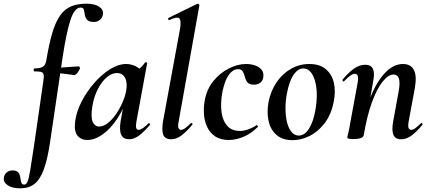

<svg xmlns="http://www.w3.org/2000/svg" viewBox="-145 -746 2331 1041"><path d="M-35 275Q-80 275 -104 258Q-128 241 -124 218Q-121 198 -107.5 188Q-94 178 -78 178Q-54 178 -45.5 189.5Q-37 201 -35 216.5Q-33 232 -29.5 243.5Q-26 255 -13 255Q-3 255 4 239.5Q11 224 18.5 179Q26 134 39 47L90 -306Q94 -331 91.5 -342Q89 -353 77.5 -356Q66 -359 41 -359Q37 -359 37.5 -367Q38 -375 41 -375Q73 -375 87.5 -384Q102 -393 106 -418Q121 -509 139 -569Q157 -629 182 -663.5Q207 -698 242 -712Q277 -726 324 -726Q369 -726 393 -709.5Q417 -693 413 -669Q410 -649 396 -638Q382 -627 364 -627Q337 -627 327 -639Q317 -651 315 -666Q313 -681 310 -693Q307 -705 292 -705Q259 -705 237 -637.5Q215 -570 195 -439L127 21Q113 117 92.5 172.5Q72 228 41.5 251.5Q11 275 -35 275ZM256 -339Q255 -339 235 -342Q215 -345 187.5 -348Q160 -351 136 -351L138 -378Q161 -378 191 -380Q221 -382 246.5 -384Q272 -386 281 -386Q286 -386 287.5 -382Q289 -378 288 -374Q286 -366 276 -352.5Q266 -339 256 -339Z M328 13Q294 13 274.5 -11.5Q255 -36 263 -91Q270 -142 297.5 -195.5Q325 -249 365.5 -295.5Q406 -342 451.5 -370.5Q497 -399 539 -399Q559 -399 580 -391.5Q601 -384 616.5 -367.5Q632 -351 634 -324L574 -357Q591 -359 609.5 -373Q628 -387 641 -407Q643 -410 648.5 -408Q654 -406 653 -404L595 -89Q586 -42 606 -42Q616 -42 630 -51.5Q644 -61 660 -77Q663 -80 667 -76Q671 -72 668 -69Q637 -32 609.5 -11.5Q582 9 556 9Q524 9 512.5 -14.5Q501 -38 509 -89L534 -229L555 -246Q531 -164 493 -106Q455 -48 412 -17.5Q369 13 328 13ZM392 -60Q416 -60 440 -79Q464 -98 484.5 -128Q505 -158 519.5 -191.5Q534 -225 539 -253Q547 -298 533 -324Q519 -350 489 -350Q461 -350 434 -327Q407 -304 386 -264Q365 -224 356 -172Q346 -109 358 -84.5Q370 -60 392 -60Z M783 9Q749 9 740 -16Q731 -41 739 -89L831 -589Q839 -637 826.5 -647Q814 -657 773 -637Q769 -636 767 -642Q765 -648 769 -649L924 -725Q929 -727 933 -723Q937 -719 936 -717L824 -89Q818 -61 823 -51.5Q828 -42 836 -42Q847 -42 860 -52Q873 -62 889 -77Q893 -81 897 -77Q901 -73 897 -69Q866 -32 839 -11.5Q812 9 783 9Z M1096 13Q1051 13 1022.5 -6Q994 -25 979 -56Q964 -87 961 -125Q958 -163 965 -202Q976 -262 1011.5 -306Q1047 -350 1095 -374.5Q1143 -399 1189 -399Q1212 -399 1234 -392.5Q1256 -386 1270.5 -371Q1285 -356 1283 -332Q1282 -312 1268.5 -299.5Q1255 -287 1232 -287Q1205 -287 1195 -301.5Q1185 -316 1182 -332Q1178 -347 1171 -359Q1164 -371 1145 -371Q1125 -371 1107.5 -354Q1090 -337 1078 -307Q1066 -277 1059 -237Q1050 -182 1056.5 -136Q1063 -90 1087.5 -63Q1112 -36 1157 -36Q1178 -36 1203.5 -45.5Q1229 -55 1245 -67Q1247 -69 1251 -65Q1255 -61 1253 -58Q1216 -21 1174.5 -4Q1133 13 1096 13Z M1441 14Q1386 14 1353.5 -15Q1321 -44 1311 -91Q1301 -138 1311 -193Q1323 -254 1355 -300.5Q1387 -347 1433 -373Q1479 -399 1532 -399Q1588 -399 1621 -371.5Q1654 -344 1665 -297.5Q1676 -251 1664 -193Q1651 -125 1615.5 -78.5Q1580 -32 1534 -9Q1488 14 1441 14ZM1475 -11Q1507 -11 1530.5 -48.5Q1554 -86 1565 -149Q1573 -194 1572.5 -234.5Q1572 -275 1563 -307Q1554 -339 1538 -357Q1522 -375 1499 -375Q1471 -375 1447 -341Q1423 -307 1410 -236Q1402 -191 1403 -150Q1404 -109 1412.5 -78Q1421 -47 1437 -29Q1453 -11 1475 -11Z M2030 9Q1997 9 1987.5 -16Q1978 -41 1987 -89L2016 -248Q2034 -342 1989 -342Q1961 -342 1930 -304Q1899 -266 1872 -192.5Q1845 -119 1827 -12L1809 -13Q1829 -132 1863.5 -218.5Q1898 -305 1943.5 -352Q1989 -399 2040 -399Q2082 -399 2099 -367Q2116 -335 2104 -267L2071 -89Q2066 -61 2070.5 -51.5Q2075 -42 2084 -42Q2095 -42 2108 -52Q2121 -62 2137 -77Q2140 -81 2144 -77Q2148 -73 2145 -69Q2114 -32 2087 -11.5Q2060 9 2030 9ZM1771 8Q1752 8 1745 5.5Q1738 3 1738 0Q1738 -4 1743.5 -26Q1749 -48 1753 -74L1794 -297Q1803 -346 1779 -346Q1769 -346 1754.5 -336Q1740 -326 1721 -306Q1718 -302 1714 -306.5Q1710 -311 1713 -315Q1749 -358 1778 -376.5Q1807 -395 1835 -395Q1867 -395 1877 -372.5Q1887 -350 1879 -309L1827 -12Q1822 8 1771 8Z"/></svg>

Font: Cormorant Garamond Light
Style: Bold Italic
Weight: 700
Italic angle: -10°
Version: Version 4.001